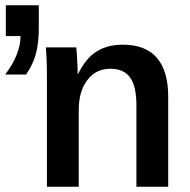

<svg xmlns="http://www.w3.org/2000/svg" viewBox="-27 -708 721 728"><path d="M271.5 -291V0H150.9V-412.1Q150.9 -455.6 149.7 -483.2Q148.4 -510.7 147 -528.3H262.2Q263.2 -521.5 264.4 -502.2Q265.6 -482.9 266.6 -462.2Q267.6 -441.4 267.6 -428.2H269.5Q297.9 -486.8 339.1 -512.7Q380.4 -538.6 439 -538.6Q523.9 -538.6 567.4 -489.3Q610.8 -439.9 610.8 -340.8V0H490.2V-309.1Q490.2 -380.9 466.3 -414.1Q442.4 -447.3 391.1 -447.3Q336.4 -447.3 304 -404.3Q271.5 -361.3 271.5 -291ZM120.1 -601.1Q120.1 -544.4 109.1 -503.9Q98.1 -463.4 71.8 -425.3H-7.3Q50.8 -502.4 50.8 -571.3H-4.9V-688H120.1Z"/></svg>

Font: Arimo SemiBold
Style: Regular
Weight: 600
Designer: Steve Matteson
Foundry: Monotype Imaging Inc.
Version: Version 1.33